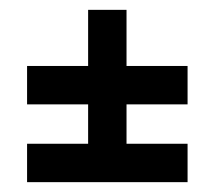

<svg xmlns="http://www.w3.org/2000/svg" viewBox="-20 -544 436 390"><path d="M237 -252H361V-174H35V-252H159V-332H35V-410H159V-524H237V-410H361V-332H237Z"/></svg>

Font: Bebas Neue
Style: Regular
Weight: 400
Designer: Ryoichi Tsunekawa
Foundry: Ryoichi Tsunekawa
Version: Version 1.400